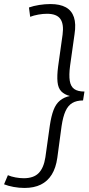

<svg xmlns="http://www.w3.org/2000/svg" viewBox="-66 -823 441 948"><path d="M183 -803Q230 -803 259 -787Q288 -771 299 -738Q310 -705 302 -654L280 -498Q274 -452 278.5 -424Q283 -396 300.5 -383.5Q318 -371 351 -371L344 -327Q312 -327 291 -314.5Q270 -302 257.5 -274.5Q245 -247 238 -200L217 -44Q210 6 189.5 39Q169 72 135.5 88.5Q102 105 55 105Q28 105 1 100Q-26 95 -46 87L-27 42Q-11 49 10.5 53Q32 57 51 57Q100 57 125 31.5Q150 6 158 -46L180 -203Q187 -250 198.5 -280Q210 -310 230 -326.5Q250 -343 279 -349Q252 -356 236.5 -372Q221 -388 218 -418.5Q215 -449 221 -495L243 -652Q250 -704 232 -729.5Q214 -755 166 -755Q146 -755 123.5 -751Q101 -747 83 -740L77 -786Q99 -794 127.5 -798.5Q156 -803 183 -803Z"/></svg>

Font: Pathway Extreme 28pt ExtraLight
Style: Italic
Weight: 250
Italic angle: -8°
Designer: Eduardo Rodriguez Tunni
Foundry: Eduardo Rodriguez Tunni
Version: Version 1.001;gftools[0.9.26]